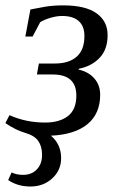

<svg xmlns="http://www.w3.org/2000/svg" viewBox="-33 -491 443 708"><path d="M79.1 196.8Q32.2 196.8 -2.9 172.9L9.8 145Q28.3 153.8 51.8 153.8Q84 153.8 103 133.5Q122.1 113.3 122.1 80.1Q122.1 49.3 108.4 29.3Q94.7 9.3 61.5 -0.5Q24.4 -11.2 -13.2 -37.1L2 -66.4Q62 -39.1 133.8 -39.1Q186.5 -39.1 217.5 -63Q248.5 -86.9 248.5 -138.7Q248.5 -216.3 161.6 -216.3H103L110.4 -256.8H169.4Q221.2 -256.8 249.8 -282Q278.3 -307.1 278.3 -358.4Q278.3 -394.5 257.3 -413.3Q236.3 -432.1 196.3 -432.1Q175.3 -432.1 152.1 -425Q128.9 -418 115.2 -409.2L87.4 -356.4H60.5L79.1 -456.1Q107.4 -461.9 135.7 -466.6Q164.1 -471.2 200.2 -471.2Q281.7 -471.2 322.8 -442.1Q363.8 -413.1 363.8 -361.3Q363.8 -309.1 334.7 -278.1Q305.7 -247.1 257.3 -237.3L256.8 -234.4Q293.9 -226.1 315.2 -201.4Q336.4 -176.8 336.4 -141.6Q336.4 -71.8 289.6 -33.2Q242.7 5.4 154.8 9.3Q192.4 41 192.4 92.3Q192.4 136.7 159.7 166.7Q127 196.8 79.1 196.8Z"/></svg>

Font: Liberation Serif
Style: Italic
Weight: 400
Italic angle: -16.333°
Designer: Steve Matteson
Foundry: Ascender Corporation
Version: Version 2.1.5